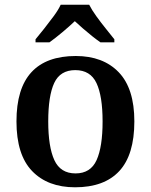

<svg xmlns="http://www.w3.org/2000/svg" viewBox="-20 -786 641 816"><path d="M299 10Q183 10 116.5 -59Q50 -128 50 -270Q50 -410 113.5 -479Q177 -548 302 -548Q418 -548 484.5 -479Q551 -410 551 -270Q551 -128 487 -59Q423 10 299 10ZM301 -49Q365 -49 390.5 -105.5Q416 -162 416 -270Q416 -378 390 -433Q364 -488 300 -488Q236 -488 210.5 -433.5Q185 -379 185 -270Q185 -162 211 -105.5Q237 -49 301 -49ZM131 -619Q147 -638 167.5 -664Q188 -690 208 -717Q228 -744 238 -766H359Q370 -744 389.5 -717Q409 -690 430 -664Q451 -638 466 -619V-606H407Q391 -617 371.5 -632.5Q352 -648 332.5 -665Q313 -682 298 -696Q276 -675 245 -649Q214 -623 190 -606H131Z"/></svg>

Font: Noto Naskh Arabic SemiBold
Style: Regular
Weight: 600
Designer: Monotype Design Team, David Williams, Mohamad Dakak and Nizar Qandah
Foundry: Monotype Imaging Inc.
Version: Version 2.016